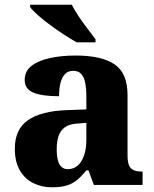

<svg xmlns="http://www.w3.org/2000/svg" viewBox="-20 -786 654 816"><path d="M200 10Q157 10 121 -8Q85 -26 64 -62.5Q43 -99 43 -154Q43 -236 98.5 -275Q154 -314 265 -318L347 -321V-375Q347 -410 342 -434.5Q337 -459 325 -472Q313 -485 291 -485Q270 -485 257 -472Q244 -459 237.5 -435Q231 -411 231 -377Q158 -377 121.5 -392.5Q85 -408 85 -446Q85 -484 114.5 -506.5Q144 -529 193 -539.5Q242 -550 301 -550Q412 -550 467 -512.5Q522 -475 522 -382V-128Q522 -101 527.5 -85.5Q533 -70 546.5 -63.5Q560 -57 582 -57H586V0H379L356 -62H347Q325 -35 305.5 -19.5Q286 -4 261.5 3Q237 10 200 10ZM268 -67Q293 -67 310.5 -82.5Q328 -98 337.5 -126Q347 -154 347 -191V-264L310 -261Q276 -259 257 -246Q238 -233 229.5 -209.5Q221 -186 221 -151Q221 -124 226 -105Q231 -86 241.5 -76.5Q252 -67 268 -67ZM306 -606Q281 -620 251 -639.5Q221 -659 191.5 -681Q162 -703 139.5 -723Q117 -743 108 -756V-766H285Q296 -744 314 -717Q332 -690 352 -664Q372 -638 386 -619V-606Z"/></svg>

Font: Noto Serif Thai ExtraBold
Style: Regular
Weight: 800
Version: Version 2.001